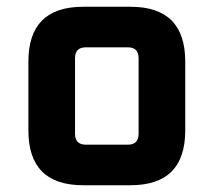

<svg xmlns="http://www.w3.org/2000/svg" viewBox="-20 -548 632 568"><path d="M64 -162V-366Q64 -528 226 -528H366Q528 -528 528 -366V-162Q528 0 366 0H226Q64 0 64 -162ZM202 -152Q202 -120 234 -120H358Q390 -120 390 -152V-376Q390 -408 358 -408H234Q202 -408 202 -376Z"/></svg>

Font: Oxanium
Style: Bold
Weight: 700
Designer: Severin Meyer
Version: Version 2.000